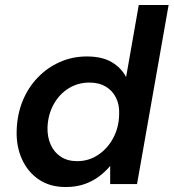

<svg xmlns="http://www.w3.org/2000/svg" viewBox="-20 -740 698 772"><path d="M244 12Q181 12 136.5 -18Q92 -48 68.5 -99.5Q45 -151 47 -215Q49 -280 71 -334Q93 -388 131.5 -428Q170 -468 220.5 -490.5Q271 -513 329 -513Q391 -513 429.5 -490Q468 -467 487 -430L538 -720H658L531 0H423V-73Q405 -51 379.5 -31.5Q354 -12 320.5 0Q287 12 244 12ZM290 -92Q337 -92 375 -117.5Q413 -143 435.5 -185.5Q458 -228 459 -279Q461 -318 446.5 -347Q432 -376 405 -392Q378 -408 340 -408Q293 -408 255.5 -384.5Q218 -361 195.5 -320Q173 -279 171 -228Q170 -189 184 -158Q198 -127 225 -109.5Q252 -92 290 -92Z"/></svg>

Font: DM Sans 18pt SemiBold
Style: Italic
Weight: 600
Italic angle: -10°
Designer: Colophon Foundry, Jonny Pinhorn
Foundry: Colophon Foundry
Version: Version 4.004;gftools[0.9.30]